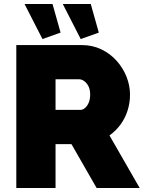

<svg xmlns="http://www.w3.org/2000/svg" viewBox="-20 -934 715 954"><path d="M61 0V-710H387Q439 -710 483 -689Q527 -668 559 -632.5Q591 -597 608.5 -553Q626 -509 626 -464Q626 -423 614 -385Q602 -347 579 -315.5Q556 -284 524 -261L674 0H460L335 -218H256V0ZM256 -388H379Q391 -388 402 -397Q413 -406 420.5 -423Q428 -440 428 -464Q428 -489 419.5 -505.5Q411 -522 398.5 -531Q386 -540 374 -540H256ZM292 -914H431L471 -772L381 -740ZM102 -914H241L281 -772L191 -740Z"/></svg>

Font: Raleway Thin Black
Style: Regular
Weight: 900
Version: Version 4.026